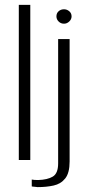

<svg xmlns="http://www.w3.org/2000/svg" viewBox="-20 -655 361 786"><path d="M57 0V-635H104V0ZM134 111Q130 110 121 109.5Q112 109 110 108V80Q113 81 121 81.5Q129 82 136 82Q174 81 196 68Q218 55 218 14V-495H265V6Q265 53 247 75.5Q229 98 199.5 104.5Q170 111 134 111ZM242 -558Q229 -558 220 -567Q211 -576 211 -588Q211 -601 220 -609Q229 -617 242 -617Q254 -617 263.5 -609Q273 -601 273 -588Q273 -576 263.5 -567Q254 -558 242 -558Z"/></svg>

Font: Alumni Sans Light
Style: Regular
Weight: 300
Version: Version 1.018